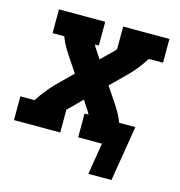

<svg xmlns="http://www.w3.org/2000/svg" viewBox="-103 -621 804 858"><g transform="rotate(15 299.5 -192.0)"><path d="M382 146 406 0H296V-110H314Q314 -110 314 -110Q314 -110 314 -110Q312 -115 309.5 -119.5Q307 -124 304 -128L277 -169L228 -120Q227 -119 226 -118Q225 -117 224 -116H223Q221 -113 218.5 -110.5Q216 -108 213 -106V0H-1V-110H65Q80 -134 97.5 -156Q115 -178 134 -198L208 -271L161 -341Q149 -359 138 -378.5Q127 -398 119 -420H65V-530H279V-420H261Q261 -420 261 -420Q261 -420 261 -420Q263 -415 265.5 -410.5Q268 -406 271 -402L298 -361L348 -410Q349 -411 350 -412Q351 -413 352 -414Q354 -417 356.5 -419.5Q359 -422 362 -424V-530H576V-420H510Q495 -396 478 -374Q461 -352 441 -332L367 -259L414 -189Q426 -171 437 -151.5Q448 -132 456 -110H531L489 146Z"/></g></svg>

Font: Iosevka Curly Slab XBdEx
Style: Italic
Weight: 800
Width: 7
Italic angle: -9°
Monospace: yes
Designer: Belleve Invis
Foundry: Belleve Invis
Version: Version 11.1.0; ttfautohint (v1.8.3)